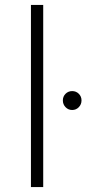

<svg xmlns="http://www.w3.org/2000/svg" viewBox="-20 -762 352 782"><path d="M106 0V-742H156V0ZM274 -314Q258 -314 247 -325.5Q236 -337 236 -353Q236 -369 247 -380Q258 -391 274 -391Q290 -391 301 -380Q312 -369 312 -353Q312 -337 301 -325.5Q290 -314 274 -314Z"/></svg>

Font: Modern
Style: Regular
Weight: 300
Designer: Julieta Ulanovsky
Foundry: Julieta Ulanovsky
Version: Version 8.000